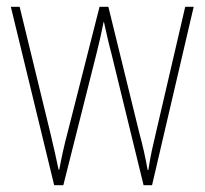

<svg xmlns="http://www.w3.org/2000/svg" viewBox="-20 -547 604 567"><path d="M309 -389 404 0H429L552 -527H527L440 -153C430 -110 426 -95 418 -45H416C410 -79 402 -116 391 -156L300 -527H274L181 -161C169 -117 160 -73 155 -46H153C146 -80 139 -111 128 -157L38 -527H12L140 0H167L265 -389C273 -421 280 -451 286 -482H287C294 -451 300 -422 309 -389Z"/></svg>

Font: Noto Sans Thai Looped Condensed Thin
Style: Regular
Weight: 100
Width: 3
Designer: Sasikarn Vongin, Ben Mitchell
Foundry: The Fontpad Ltd
Version: Version 1.001